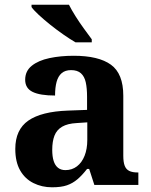

<svg xmlns="http://www.w3.org/2000/svg" viewBox="-20 -786 641 816"><path d="M201 10Q158 10 122 -8Q86 -26 65.5 -62Q45 -98 45 -153Q45 -235 100.5 -273.5Q156 -312 269 -316L350 -319V-374Q350 -411 344.5 -436Q339 -461 324 -474.5Q309 -488 282 -488Q257 -488 242 -475Q227 -462 220.5 -438Q214 -414 214 -380Q150 -380 118.5 -395.5Q87 -411 87 -447Q87 -484 115 -506.5Q143 -529 190 -539Q237 -549 293 -549Q399 -549 451.5 -511Q504 -473 504 -379V-124Q504 -97 510 -81.5Q516 -66 529.5 -59.5Q543 -53 565 -53H568V0H381L359 -68H350Q329 -41 309 -24Q289 -7 264.5 1.5Q240 10 201 10ZM258 -63Q286 -63 307 -79Q328 -95 339.5 -124Q351 -153 351 -191V-266L306 -263Q267 -261 244 -247.5Q221 -234 211.5 -209.5Q202 -185 202 -149Q202 -121 208 -102Q214 -83 226.5 -73Q239 -63 258 -63ZM301 -606Q277 -620 249 -639.5Q221 -659 193.5 -681Q166 -703 144.5 -723Q123 -743 114 -756V-766H273Q284 -744 301 -717Q318 -690 337 -664Q356 -638 370 -619V-606Z"/></svg>

Font: Noto Rashi Hebrew
Style: Bold
Weight: 700
Version: Version 1.006